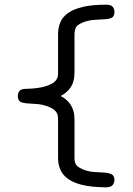

<svg xmlns="http://www.w3.org/2000/svg" viewBox="-20 -714 565 817"><path d="M56 -305Q56 -330 78 -335Q82 -336 104 -336.5Q126 -337 151.5 -341.5Q177 -346 199 -357Q221 -368 226 -389Q227 -394 227 -399Q227 -404 227 -409V-568Q227 -596 237 -619.5Q247 -643 271 -659.5Q295 -676 334 -685Q373 -694 432 -694Q453 -694 460 -684.5Q467 -675 467 -664Q467 -644 455.5 -638.5Q444 -633 425 -632Q406 -631 381 -629.5Q356 -628 329 -617Q306 -607 301.5 -594Q297 -581 297 -570V-409Q297 -400 296 -387.5Q295 -375 290 -361Q285 -347 273 -332.5Q261 -318 239 -306V-305Q261 -293 272.5 -279Q284 -265 289.5 -250.5Q295 -236 296 -223.5Q297 -211 297 -202V-45Q297 -39 297.5 -32Q298 -25 301 -18Q304 -11 311.5 -5Q319 1 333 7Q358 17 382.5 18Q407 19 425.5 20.5Q444 22 455.5 28Q467 34 467 52Q467 62 460.5 72Q454 82 434 83H423Q368 82 330.5 73Q293 64 270 47.5Q247 31 237 8.5Q227 -14 227 -42V-202Q227 -209 226.5 -216.5Q226 -224 223 -231Q220 -238 212.5 -245Q205 -252 191 -258Q165 -269 140.5 -271Q116 -273 97.5 -274Q79 -275 67.5 -280.5Q56 -286 56 -305Z"/></svg>

Font: CMU Typewriter Custom
Style: Regular
Weight: 500
Monospace: yes
Version: Version 0.7.0